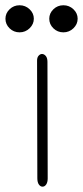

<svg xmlns="http://www.w3.org/2000/svg" viewBox="-81 -697 312 723"><path d="M157.7 -575.2Q135.7 -575.2 120.1 -590.3Q104.5 -605.5 104.5 -626.5Q104.5 -647 120.1 -662.1Q135.7 -677.2 157.7 -677.2Q179.7 -677.2 195.6 -662.1Q211.4 -647 211.4 -626.5Q211.4 -606 195.6 -590.6Q179.7 -575.2 157.7 -575.2ZM-7.3 -575.2Q-29.3 -575.2 -44.9 -590.3Q-60.5 -605.5 -60.5 -626.5Q-60.5 -647 -44.9 -662.1Q-29.3 -677.2 -7.3 -677.2Q14.6 -677.2 30.5 -662.1Q46.4 -647 46.4 -626.5Q46.4 -606 30.5 -590.6Q14.6 -575.2 -7.3 -575.2ZM58.6 -468.8Q58.6 -481 64.5 -487.3Q70.3 -493.7 77.1 -493.7Q85 -493.7 91.3 -486.3Q97.7 -479 97.7 -463.9V-463.4L98.6 -25.4Q98.6 -10.7 93 -2.4Q87.4 5.9 79.1 5.9Q71.3 5.9 65.4 -2.2Q59.6 -10.3 59.6 -25.9Z"/></svg>

Font: Manjari Thin
Style: Regular
Weight: 100
Designer: Santhosh Thottingal <santhosh.thottingal@gmail.com>
Version: Version 2.000